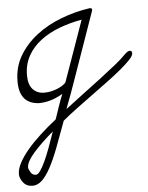

<svg xmlns="http://www.w3.org/2000/svg" viewBox="-105 -412 639 829"><g transform="rotate(-5 214.5 2.0)"><path d="M446 -155Q462 -171 470 -171Q481 -171 481 -160Q481 -149 464.5 -131.5Q448 -114 421.5 -92Q395 -70 361 -45Q327 -20 291.5 6Q256 32 221.5 57.5Q187 83 161 105Q138 169 119 218.5Q100 268 81.5 302.5Q63 337 44 355Q25 373 3 373Q-23 373 -37.5 354.5Q-52 336 -52 318Q-52 296 -38 269.5Q-24 243 0 214.5Q24 186 56.5 156Q89 126 127 96Q136 70 145 43Q154 16 165 -11Q136 6 110 13Q84 20 62 20Q-23 16 -23 -81Q-23 -143 6 -192Q35 -241 82.5 -277.5Q130 -314 190.5 -337Q251 -360 313 -369H317Q325 -369 325 -362Q325 -360 323 -354L227 -81Q213 -40 200.5 -6.5Q188 27 177 56Q217 25 259.5 -6.5Q302 -38 338.5 -66Q375 -94 403.5 -117Q432 -140 446 -155ZM110 147Q59 190 24.5 229Q-10 268 -10 292Q-10 299 -2 313Q6 327 21 327Q30 327 40.5 312Q51 297 62.5 272Q74 247 86 214.5Q98 182 110 147ZM183 -60Q185 -66 185 -66L191 -83L276 -323Q225 -314 178.5 -296.5Q132 -279 96.5 -252Q61 -225 40.5 -188Q20 -151 20 -104Q20 -63 39 -43Q58 -23 88 -23Q106 -23 121.5 -27Q137 -31 149.5 -36.5Q162 -42 171 -48.5Q180 -55 183 -60Z"/></g></svg>

Font: Discipuli Britannica
Style: Regular
Weight: 400
Designer: Peter Wiegel
Foundry: Peter Wiegel
Version: Version 0.001 2009